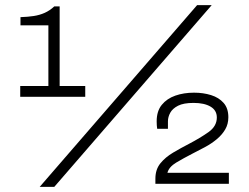

<svg xmlns="http://www.w3.org/2000/svg" viewBox="-20 -718 971 750"><path d="M135 12 750 -698H807L192 12ZM587 0V-20Q587 -56 606.5 -80Q626 -104 656.5 -122Q687 -140 718 -156Q762 -179 794.5 -202Q827 -225 827 -259Q827 -287 802.5 -301.5Q778 -316 736 -316Q697 -316 675.5 -305Q654 -294 645 -277.5Q636 -261 636 -244V-215H594Q593 -220 592.5 -228.5Q592 -237 592 -244Q592 -284 612 -308.5Q632 -333 665 -344.5Q698 -356 738 -356Q774 -356 804.5 -346.5Q835 -337 853.5 -316Q872 -295 872 -260Q872 -233 859.5 -212Q847 -191 826.5 -174Q806 -157 781 -143.5Q756 -130 732 -118Q697 -100 668.5 -83Q640 -66 634 -43H874V0ZM59 -340V-382H169V-619H60V-651Q89 -652 112 -655.5Q135 -659 155 -668Q175 -677 192 -693H213V-382H313V-340Z"/></svg>

Font: Archivo SemiExpanded Thin
Style: Regular
Weight: 250
Width: 6
Designer: Hector Gatti
Foundry: Omnibus-Type
Version: Version 2.001